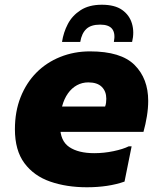

<svg xmlns="http://www.w3.org/2000/svg" viewBox="-20 -780 672 811"><path d="M347 11Q261 11 192 -13Q123 -37 83 -91Q43 -145 43 -234Q43 -309 67 -369.5Q91 -430 133.5 -473Q176 -516 234.5 -539.5Q293 -563 360 -563Q491 -563 548.5 -505.5Q606 -448 606 -354Q606 -323 600.5 -289Q595 -255 586 -223H161V-330H424Q427 -338 428 -346.5Q429 -355 429 -363Q429 -394 410 -413Q391 -432 353 -432Q327 -432 305 -420Q283 -408 267 -385.5Q251 -363 242.5 -331.5Q234 -300 234 -260V-247Q234 -185 272.5 -159Q311 -133 378 -133Q419 -133 459.5 -141.5Q500 -150 524 -162H536L506 -13Q472 -1 432 5Q392 11 347 11ZM410 -760Q465 -760 496 -738Q527 -716 537.5 -680Q548 -644 538 -603H461Q468 -639 454 -657.5Q440 -676 403 -676Q364 -676 344.5 -657.5Q325 -639 319 -603H242Q248 -643 266.5 -678.5Q285 -714 320.5 -737Q356 -760 410 -760Z"/></svg>

Font: Kufam ExtraBold
Style: Italic
Weight: 800
Italic angle: -11°
Designer: Artur Schmal
Foundry: Original Type
Version: Version 1.301; ttfautohint (v1.8.3)